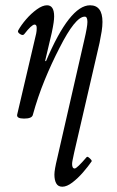

<svg xmlns="http://www.w3.org/2000/svg" viewBox="-20 -436 442 727"><path d="M71 13Q42 13 45 -2L117 -309Q118 -314 118.5 -319Q119 -324 119 -330Q119 -343 111 -343Q100 -343 72 -307Q67 -300 56 -307Q45 -314 49 -321Q60 -341 79 -363Q98 -385 119.5 -400.5Q141 -416 158 -416Q185 -416 185 -374Q185 -364 183 -350Q181 -336 176 -312L151 -206L154 -204Q244 -416 321 -416Q368 -416 368 -353Q368 -337 365 -317.5Q362 -298 357 -274L261 141Q257 160 255 169.5Q253 179 253 185Q253 202 263 202Q271 202 308 159Q311 155 320 163.5Q329 172 327 175Q314 194 294.5 216.5Q275 239 254 255Q233 271 216 271Q200 271 193 258.5Q186 246 186 225Q186 207 197 162L299 -284Q311 -335 311 -353Q311 -373 301 -373Q265 -373 205 -254Q175 -196 149 -132.5Q123 -69 104 0Q100 13 71 13Z"/></svg>

Font: Junicode Two Beta Condensed
Style: Italic
Weight: 400
Width: 3
Italic angle: -9°
Version: Version 1.053; ttfautohint (v1.8.4)